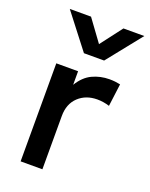

<svg xmlns="http://www.w3.org/2000/svg" viewBox="-143 -835 711 911"><g transform="rotate(20 212.5 -380.0)"><path d="M76.6 0V-495H186.6V-426.6Q214.5 -472.8 254.4 -491.6Q294.4 -510.4 340.2 -510.4Q355.3 -510.4 368.9 -508.9Q382.4 -507.4 395.1 -504.6L380.4 -390.9Q365.7 -395.6 350.1 -398.1Q334.4 -400.6 319.1 -400.6Q261.3 -400.6 223.9 -365.4Q186.6 -330.2 186.6 -269.2V0ZM183.4 -585 48.4 -759.5H155.7L235.8 -649.9L319.4 -759.5H424.7L285.3 -585Z"/></g></svg>

Font: Geologica Thin
Style: Regular
Weight: 100
Version: Version 1.010;gftools[0.9.28]